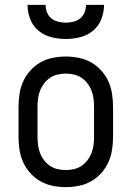

<svg xmlns="http://www.w3.org/2000/svg" viewBox="-20 -760 540 788"><path d="M250 8Q223 8 196 2.5Q169 -3 146 -16Q123 -29 104.5 -49.5Q86 -70 75 -94.5Q64 -119 60 -146Q56 -173 56 -200V-320Q56 -347 60 -374Q64 -401 75 -425.5Q86 -450 104.5 -470.5Q123 -491 146 -504Q169 -517 196 -522.5Q223 -528 250 -528Q277 -528 304 -522.5Q331 -517 354 -504Q377 -491 395.5 -470.5Q414 -450 425 -425.5Q436 -401 440 -374Q444 -347 444 -320V-200Q444 -173 440 -146Q436 -119 425 -94.5Q414 -70 395.5 -49.5Q377 -29 354 -16Q331 -3 304 2.5Q277 8 250 8ZM250 -62Q267 -62 284 -66Q301 -70 315 -79.5Q329 -89 339.5 -103Q350 -117 356 -133Q362 -149 364 -166Q366 -183 366 -200V-320Q366 -337 364 -354Q362 -371 356 -387Q350 -403 339.5 -417Q329 -431 315 -440.5Q301 -450 284 -454Q267 -458 250 -458Q233 -458 216 -454Q199 -450 185 -440.5Q171 -431 160.5 -417Q150 -403 144 -387Q138 -371 136 -354Q134 -337 134 -320V-200Q134 -183 136 -166Q138 -149 144 -133Q150 -117 160.5 -103Q171 -89 185 -79.5Q199 -70 216 -66Q233 -62 250 -62ZM250 -600Q220 -600 190.5 -607.5Q161 -615 138 -634Q115 -653 104 -681.5Q93 -710 93 -740H167Q167 -724 173 -709Q179 -694 191 -684.5Q203 -675 218.5 -671Q234 -667 250 -667Q266 -667 281.5 -671Q297 -675 309 -684.5Q321 -694 327 -709Q333 -724 333 -740H407Q407 -710 396 -681.5Q385 -653 362 -634Q339 -615 309.5 -607.5Q280 -600 250 -600Z"/></svg>

Font: Iosevka SS04
Style: Regular
Weight: 400
Monospace: yes
Designer: Belleve Invis
Foundry: Belleve Invis
Version: Version 19.0.0; ttfautohint (v1.8.4)